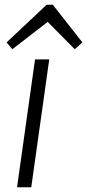

<svg xmlns="http://www.w3.org/2000/svg" viewBox="-20 -791 368 811"><path d="M188 -540 112 0H52L128 -540ZM8 -612 177 -771H203L328 -612L296 -583L171 -709H195L32 -583Z"/></svg>

Font: Pathway Extreme 8pt Thin
Style: Italic
Weight: 100
Italic angle: -8°
Designer: Eduardo Rodriguez Tunni
Foundry: Eduardo Rodriguez Tunni
Version: Version 1.000